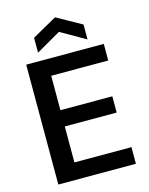

<svg xmlns="http://www.w3.org/2000/svg" viewBox="-133 -1000 843 1083"><g transform="rotate(-15 288.5 -458.0)"><path d="M70 0V-700H523V-603H190V-402H493V-307H190V-97H523V0ZM152 -748V-835L296 -916L441 -835V-748L296 -831Z"/></g></svg>

Font: DM Sans 16pt SemiBold
Style: Regular
Weight: 600
Version: Version 4.004;gftools[0.9.30]